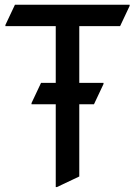

<svg xmlns="http://www.w3.org/2000/svg" viewBox="-20 -757 561 797"><path d="M211.4 19.5V-324.2H110.8V-329.1L150.4 -413.1H211.4V-648.4H2.4V-653.3L42 -737.3H518.1V-732.4L478.5 -648.4H309.1V-413.1H409.7V-408.2L370.1 -324.2H309.1V-24.4L216.3 19.5Z"/></svg>

Font: Nova Flat
Style: Book
Weight: 400
Version: Version 2.000